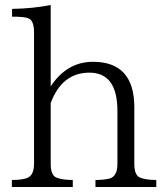

<svg xmlns="http://www.w3.org/2000/svg" viewBox="-20 -750 656 760"><path d="M598.6 -9.8H357.9V-37.6Q389.6 -37.6 413.1 -43Q444.8 -51.8 444.8 -101.1V-311Q444.8 -462.4 334 -462.4Q225.6 -462.4 180.7 -342.3V-101.1Q180.7 -56.2 203.6 -46.9Q226.6 -37.6 268.1 -37.6V-9.8H26.9V-37.6Q62 -37.6 83 -43.9Q114.7 -52.7 114.7 -101.1V-623Q114.7 -668.9 91.8 -677.7Q76.7 -684.1 27.8 -684.1V-714.8Q110.4 -716.3 180.7 -730V-408.2Q245.1 -505.4 348.1 -505.4Q511.7 -505.4 511.7 -325.2V-101.1Q511.7 -56.2 534.7 -46.9Q557.1 -37.6 598.6 -37.6Z"/></svg>

Font: I.Ming
Style: Regular
Weight: 400
Designer: Ichiten Fonts Project
Version: Version 5.10 Mar 24, 2018